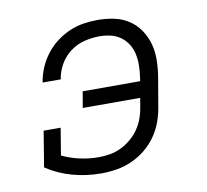

<svg xmlns="http://www.w3.org/2000/svg" viewBox="-65 -599 730 678"><g transform="rotate(-10 300.0 -260.0)"><path d="M246 8Q192 8 142 -6Q92 -20 50 -48L71 -176H132L116 -79Q145 -65 178.5 -57.5Q212 -50 246 -50Q267 -50 287.5 -53.5Q308 -57 327.5 -66.5Q347 -76 364 -90.5Q381 -105 393 -123Q405 -141 412 -161Q419 -181 422 -202L427 -231H221L231 -289H437L439 -302Q442 -323 442.5 -343.5Q443 -364 439 -384Q435 -404 424.5 -421Q414 -438 398 -449.5Q382 -461 362.5 -465.5Q343 -470 322 -470Q295 -470 267.5 -463Q240 -456 217 -438.5Q194 -421 180 -396Q166 -371 162 -344H97Q101 -370 111.5 -395Q122 -420 138.5 -442Q155 -464 177 -481Q199 -498 224 -509Q249 -520 275 -524Q301 -528 326 -528Q356 -528 385 -522Q414 -516 437.5 -500.5Q461 -485 477 -461.5Q493 -438 500.5 -410.5Q508 -383 507.5 -352.5Q507 -322 502 -292L485 -192Q481 -165 471.5 -138Q462 -111 445.5 -87Q429 -63 406 -44Q383 -25 356 -13Q329 -1 301 3.5Q273 8 246 8Z"/></g></svg>

Font: Iosevka HT Light Extended
Style: Italic
Weight: 300
Width: 7
Italic angle: -9°
Monospace: yes
Designer: Belleve Invis
Foundry: Belleve Invis
Version: Version 32.3.0; ttfautohint (v1.8.4)